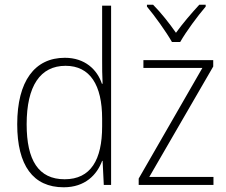

<svg xmlns="http://www.w3.org/2000/svg" viewBox="-20 -784 960 814"><path d="M709 -606H744C769 -650 817 -715 852 -756V-764H825C790 -726 755 -685 726 -645C699 -684 662 -731 629 -764H603V-756C635 -718 684 -650 709 -606ZM250 10C341 10 391 -43 413 -102H415L420 0H451V-760H413V-530C413 -498 413 -464 415 -429H412C392 -489 340 -539 255 -539C127 -539 53 -440 53 -257C53 -83 120 10 250 10ZM885 0V-34H613L884 -502V-529H588V-496H838L568 -27V0ZM254 -24C143 -24 93 -105 93 -257C93 -420 151 -505 258 -505C362 -505 413 -423 413 -281V-248C413 -107 365 -24 254 -24Z"/></svg>

Font: Noto Sans SemiCondensed ExtraLight
Style: Regular
Weight: 200
Width: 4
Designer: Monotype Design Team
Foundry: Monotype Imaging Inc.
Version: Version 2.013